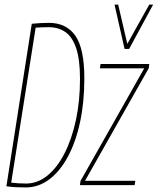

<svg xmlns="http://www.w3.org/2000/svg" viewBox="-20 -810 690 840"><path d="M93 10Q67 10 48.5 9Q30 8 8 5L119 -706Q140 -708 157.5 -709Q175 -710 194 -710Q270 -710 309.5 -654Q349 -598 349 -467Q349 -364 330.5 -277Q312 -190 277.5 -125.5Q243 -61 196 -25.5Q149 10 93 10ZM94 -7Q144 -7 187 -41.5Q230 -76 262 -138.5Q294 -201 312 -284Q330 -367 330 -465Q330 -549 313.5 -598.5Q297 -648 266.5 -669.5Q236 -691 194 -691Q180 -691 165 -690.5Q150 -690 136 -689L29 -11Q46 -9 61 -8Q76 -7 94 -7ZM330 0 332 -18 611 -511H417L420 -530H633L631 -512L352 -19H572L569 0ZM650 -790 545 -596H525L481 -790H497L537 -618L633 -790Z"/></svg>

Font: Georama Condensed Thin
Style: Italic
Weight: 100
Width: 3
Italic angle: -9°
Designer: Jean-Baptiste Levee
Foundry: Production Type
Version: Version 1.000